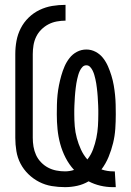

<svg xmlns="http://www.w3.org/2000/svg" viewBox="-20 -763 540 791"><path d="M445 8Q419 8 393.5 2Q368 -4 345 -16Q323 -3 298 2.5Q273 8 248 8Q220 8 193 3.5Q166 -1 141.5 -13.5Q117 -26 97 -45.5Q77 -65 64.5 -89Q52 -113 47.5 -140.5Q43 -168 43 -195V-540Q43 -568 48 -595Q53 -622 65.5 -646.5Q78 -671 98 -690.5Q118 -710 143 -722Q168 -734 195 -738.5Q222 -743 250 -743V-678Q232 -678 213.5 -674.5Q195 -671 179 -662.5Q163 -654 150 -641Q137 -628 129 -611.5Q121 -595 118 -576.5Q115 -558 115 -540V-195Q115 -177 118 -159Q121 -141 128.5 -124.5Q136 -108 149 -94.5Q162 -81 178 -72.5Q194 -64 212 -60.5Q230 -57 248 -57Q257 -57 266.5 -58.5Q276 -60 285 -63Q264 -86 250 -113.5Q236 -141 228 -170.5Q220 -200 217 -230.5Q214 -261 214 -292Q214 -312 214.5 -332Q215 -352 217 -372Q219 -392 223 -412Q227 -432 232.5 -451.5Q238 -471 246 -489.5Q254 -508 266.5 -524Q279 -540 297 -549.5Q315 -559 336 -559Q356 -559 374 -549.5Q392 -540 404.5 -524Q417 -508 425 -489.5Q433 -471 439 -451.5Q445 -432 448.5 -412Q452 -392 454 -372Q456 -352 456.5 -332Q457 -312 457 -292Q457 -262 455 -232.5Q453 -203 446 -174Q439 -145 427.5 -117Q416 -89 398 -65Q410 -61 422 -59Q434 -57 446 -57H453L457 8ZM340 -106Q355 -125 363.5 -148Q372 -171 377 -195Q382 -219 383.5 -243.5Q385 -268 385 -292Q385 -301 385 -310Q385 -319 384.5 -328Q384 -337 383.5 -346.5Q383 -356 382.5 -365Q382 -374 381 -383Q380 -392 379 -401Q378 -410 376.5 -419Q375 -428 373 -437Q371 -446 368.5 -454.5Q366 -463 362 -471.5Q358 -480 351.5 -487Q345 -494 336 -494Q326 -494 319.5 -487Q313 -480 309 -471.5Q305 -463 302.5 -454.5Q300 -446 298 -437Q296 -428 294.5 -419Q293 -410 292 -401Q291 -392 290 -383Q289 -374 288.5 -365Q288 -356 287.5 -346.5Q287 -337 286.5 -328Q286 -319 286 -310Q286 -301 286 -292Q286 -267 288 -242.5Q290 -218 296.5 -194Q303 -170 313.5 -147Q324 -124 340 -106Z"/></svg>

Font: Iosevka
Style: Regular
Weight: 400
Monospace: yes
Designer: Belleve Invis
Foundry: Belleve Invis
Version: Version 33.2.3; ttfautohint (v1.8.4)